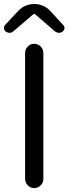

<svg xmlns="http://www.w3.org/2000/svg" viewBox="-27 -956 348 976"><path d="M100.6 -46.9V-686.5Q100.6 -706.1 114.3 -719.7Q127.9 -733.4 147 -733.4Q166 -733.4 179.7 -719.7Q193.4 -706.1 193.4 -686.5V-46.9Q193.4 -27.3 179.7 -13.7Q166 0 147 0Q127.9 0 114.3 -13.7Q100.6 -27.3 100.6 -46.9ZM2 -795.9Q-6.8 -802.7 -6.8 -814.5Q-6.8 -823.2 -1 -829.1L66.4 -901.4Q99.6 -935.5 147.5 -935.5Q195.3 -935.5 228.5 -900.4L293.9 -829.1Q300.8 -823.2 300.8 -814.5Q300.8 -802.7 291 -795.9Q282.2 -789.1 272.5 -789.1Q262.7 -789.1 252 -796.9L151.4 -883.8Q149.4 -884.8 147 -884.8Q144.5 -884.8 142.6 -883.8L41 -796.9Q31.2 -789.1 21.5 -789.1Q11.7 -789.1 2 -795.9Z"/></svg>

Font: Gen Jyuu Gothic P Regular
Style: Regular
Weight: 400
Designer: [Source Han Sans]
Ryoko NISHIZUKA  (kana & ideographs); Paul D. Hunt (Latin, Greek & Cyrillic); Wenlong ZHANG  (bopomofo
Version: Version 1.002.20150607